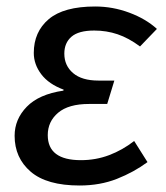

<svg xmlns="http://www.w3.org/2000/svg" viewBox="-20 -559 511 591"><path d="M310 -239H254Q191 -239 159 -212Q127 -185 127 -143Q127 -66 229 -66Q275 -66 316 -81.5Q357 -97 393 -125L434 -60Q392 -29 340 -8.5Q288 12 225 12Q124 12 74.5 -30.5Q25 -73 25 -141Q25 -192 62.5 -230.5Q100 -269 175 -280L176 -283Q130 -300 107 -330.5Q84 -361 84 -396Q84 -461 130 -500Q176 -539 273 -539Q327 -539 378 -520Q429 -501 463 -470L411 -416Q376 -442 342 -453.5Q308 -465 270 -465Q222 -465 200 -446Q178 -427 178 -394Q178 -357 205 -334Q232 -311 283 -311H332Z"/></svg>

Font: Yekcdsyqcyvpieeyorgstswgcgt
Style: Regular
Weight: 400
Italic angle: -8°
Designer: Carrois Corporate & Edenspiekermann
Foundry: Carrois Corporate GbR & Edenspiekermann AG
Version: Version 2.001